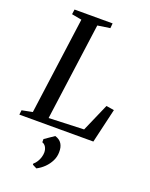

<svg xmlns="http://www.w3.org/2000/svg" viewBox="-190 -837 945 1213"><g transform="rotate(20 283.0 -230.0)"><path d="M-6.5 0 -3 -30.5 68 -44.5 156.5 -697.5 89.5 -710 94 -743H350L347 -710L263.5 -697.5L174.5 -43L410 -52L492 -239.5L545 -231L491 0ZM182 268V260.5Q195 250 204.2 235Q213.5 220 218.5 203Q223.5 186 223.5 170Q223 149.5 214 134.5Q205 119.5 189.5 114.5V93L253 49.5Q284 58.5 298 81Q312 103.5 311 137Q311 168 297.2 195.8Q283.5 223.5 261 245.8Q238.5 268 210.5 282.5Z"/></g></svg>

Font: Merriweather 72pt
Style: Italic
Weight: 400
Italic angle: -7.8°
Version: Version 2.101